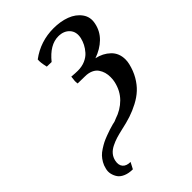

<svg xmlns="http://www.w3.org/2000/svg" viewBox="-264 -764 1126 1126"><g transform="rotate(-45 299.0 -201.0)"><path d="M168.9 215.8 147.9 255.9Q114.7 255.9 90.1 245.4Q65.4 234.9 54 218.3Q42.5 201.7 37.8 181.2Q33.2 160.6 39.1 140.1Q43.5 119.6 54 101.6Q64.5 83.5 76.7 70.6Q88.9 57.6 108.4 45.2Q127.9 32.7 142.8 25.1Q157.7 17.6 181.2 8.8Q204.6 0 217 -3.9Q229.5 -7.8 252 -14.2Q254.9 -15.1 260.3 -15.9Q265.6 -16.6 271.2 -18.6Q276.9 -20.5 286.1 -24.9Q342.3 -43 381.6 -82.5Q420.9 -122.1 434.1 -181.2Q438 -197.3 438 -219.2Q438 -240.2 432.9 -258.3Q427.7 -276.4 416.5 -292.7Q405.3 -309.1 384 -318.6Q362.8 -328.1 334 -328.1L274.9 -329.1Q274.4 -331.1 274.2 -334.2Q273.9 -337.4 273.4 -345.5Q272.9 -353.5 273.9 -356L276.9 -383.8Q308.1 -380.9 329.1 -380.9Q362.8 -380.9 390.1 -392.8Q417.5 -404.8 434.3 -424.1Q451.2 -443.4 461.2 -463.1Q471.2 -482.9 476.1 -503.9Q485.8 -549.3 460.4 -577.1Q435.1 -605 390.1 -605Q319.8 -605 255.9 -525.9L216.8 -526.9Q206.1 -573.2 209 -594.2Q294.9 -658.2 403.8 -658.2Q460.9 -658.2 507.3 -640.9Q553.7 -623.5 579.6 -587.6Q605.5 -551.8 595.2 -504.9Q584.5 -452.6 546.9 -416Q509.3 -379.4 453.1 -359.9Q503.9 -349.1 538.6 -315.9Q573.2 -282.7 573.2 -230Q573.2 -212.9 568.8 -194.8Q558.1 -149.9 537.1 -113.8Q516.1 -77.6 489 -52.5Q461.9 -27.3 424.8 -7.8Q387.7 11.7 350.6 23.9Q313.5 36.1 267.1 45.9Q235.4 53.2 213.6 59.8Q191.9 66.4 168.2 78.1Q144.5 89.8 130.1 106.9Q115.7 124 110.8 147Q104 178.7 119.4 197.3Q134.8 215.8 168.9 215.8Z"/></g></svg>

Font: Linear Smooth
Style: Bold Italic
Weight: 700
Designer: Philipp H. Poll, Flanker
Foundry: Philipp H. Poll, reworked by Flanker
Version: Version 1.061 | FøM Fix